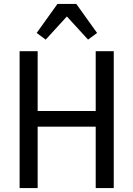

<svg xmlns="http://www.w3.org/2000/svg" viewBox="-20 -959 680 979"><path d="M468 -313H172V0H80V-698H172V-393H468V-698H560V0H468ZM369 -939 475 -791 429 -757 321 -875 213 -757 167 -791 273 -939Z"/></svg>

Font: IBM Plex Sans Condensed Text
Style: Regular
Weight: 450
Width: 3
Designer: Mike Abbink, Paul van der Laan, Pieter van Rosmalen
Foundry: Bold Monday
Version: Version 1.1